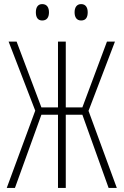

<svg xmlns="http://www.w3.org/2000/svg" viewBox="-20 -917 603 937"><path d="M376 -817C400 -817 408 -834 408 -857C408 -879 399 -897 376 -897C354 -897 344 -880 344 -857C344 -833 354 -817 376 -817ZM186 -817C210 -817 219 -834 219 -857C219 -879 210 -897 186 -897C164 -897 155 -880 155 -857C155 -833 164 -817 186 -817ZM13 0H53L182 -357H263V0H301V-357H382L510 0H550L412 -376L541 -714H502L382 -393H301V-714H263V-393H182L61 -714H22L152 -377Z"/></svg>

Font: Noto Sans Mono SemiCondensed ExtraLight
Style: Regular
Weight: 200
Width: 4
Designer: Monotype Design Team
Foundry: Monotype Imaging Inc.
Version: Version 2.014